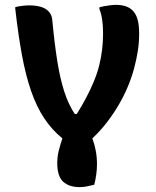

<svg xmlns="http://www.w3.org/2000/svg" viewBox="-20 -568 640 788"><path d="M359 0Q368 24 373 50.5Q378 77 378 106Q378 127 375 148.5Q372 170 367 190Q354 193 339 196.5Q324 200 307 200Q264 200 239.5 178Q215 156 215 101Q215 75 221 51Q227 27 236 0Q193 -35 161.5 -82.5Q130 -130 107.5 -195Q85 -260 69.5 -345Q54 -430 42 -538Q50 -541 60 -542.5Q70 -544 80 -545Q90 -546 97 -546Q128 -546 149 -539.5Q170 -533 182 -518.5Q194 -504 195 -481Q204 -386 215.5 -315Q227 -244 244 -191.5Q261 -139 287 -100H295Q317 -135 334.5 -168.5Q352 -202 365.5 -234.5Q379 -267 387 -299Q395 -331 399 -363.5Q403 -396 403 -430Q403 -461 399.5 -486Q396 -511 388 -531V-538Q398 -541 410 -543Q422 -545 433.5 -546.5Q445 -548 457 -548Q505 -548 528 -521Q551 -494 551 -433V-425Q551 -393 545.5 -358Q540 -323 530 -286Q520 -249 504 -211Q488 -173 466.5 -136.5Q445 -100 418.5 -65.5Q392 -31 359 0Z"/></svg>

Font: Recursive Casual
Style: Bold
Weight: 700
Version: Version 1.085